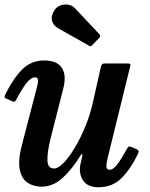

<svg xmlns="http://www.w3.org/2000/svg" viewBox="-23 -794 647 829"><path d="M1 -388.5Q35 -456.5 73.5 -494.8Q112 -533 168 -533Q224 -533 244.5 -500.2Q265 -467.5 250 -411L195.5 -196Q181 -138 181.8 -102.2Q182.5 -66.5 210 -66.5Q228.5 -66.5 252.5 -91.5Q276.5 -116.5 301 -158Q325.5 -199.5 346 -249.5Q366.5 -299.5 377.5 -349.5L412.5 -505Q414.5 -512.5 417.5 -516.2Q420.5 -520 429.5 -520H524.5Q536 -520 538.8 -518.2Q541.5 -516.5 539 -507L440 -104.5Q436.5 -90.5 436.5 -75.8Q436.5 -61 449.5 -61Q466.5 -61 484.5 -85.5Q502.5 -110 523.5 -148.5Q528.5 -157.5 532 -160.2Q535.5 -163 544.5 -159.5L564.5 -151Q573 -147 575.2 -143.2Q577.5 -139.5 572.5 -129Q540.5 -63.5 501.2 -24.5Q462 14.5 402.5 14.5Q355.5 14.5 336 -14.5Q316.5 -43.5 324 -84L332 -118Q334 -127.5 331 -128.2Q328 -129 324 -121.5Q289 -64 247.5 -26Q206 12 156.5 12Q122.5 12 96.2 -5Q70 -22 62 -63.5Q54 -105 74.5 -179L134.5 -410Q137 -418 139.5 -429.8Q142 -441.5 140.5 -450.8Q139 -460 128.5 -460Q110.5 -460 91.2 -435.2Q72 -410.5 49.5 -368Q45 -359.5 41.5 -356.2Q38 -353 28.5 -357.5L6.5 -367Q-2.5 -371 -3 -375Q-3.5 -379 1 -388.5ZM213 -751Q227.5 -772 255.8 -774.2Q284 -776.5 301.5 -757.5L404.5 -648Q413.5 -639 405 -630L376 -600Q372 -595.5 369.2 -594.5Q366.5 -593.5 361 -597L228 -672Q206.5 -684 201.5 -705.2Q196.5 -726.5 213 -751Z"/></svg>

Font: Besley* Narrow Semi
Style: Italic
Weight: 600
Width: 4
Italic angle: -13°
Designer: Owen Earl
Foundry: indestructible type*
Version: Version 3.000; ttfautohint (v1.8.3)